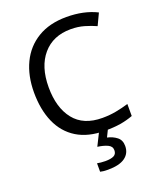

<svg xmlns="http://www.w3.org/2000/svg" viewBox="-171 -829 975 1173"><g transform="rotate(-20 316.0 -242.0)"><path d="M403 -645Q288 -645 222 -568Q156 -491 156 -357Q156 -224 217.5 -146.5Q279 -69 402 -69Q449 -69 491 -77Q533 -85 573 -97V-19Q533 -4 490.5 3Q448 10 389 10Q280 10 207 -35Q134 -80 97.5 -163Q61 -246 61 -358Q61 -466 100.5 -548.5Q140 -631 217 -677.5Q294 -724 404 -724Q517 -724 601 -682L565 -606Q532 -621 491.5 -633Q451 -645 403 -645ZM473 139Q473 187 436 213.5Q399 240 325 240Q293 240 275 235V180Q284 182 299 183.5Q314 185 328 185Q364 185 383 175.5Q402 166 402 141Q402 115 375.5 103Q349 91 311 86L354 0H412L386 53Q422 61 447.5 81Q473 101 473 139Z"/></g></svg>

Font: Noto Sans Tifinagh Tawellemmet
Style: Regular
Weight: 400
Designer: JamraPatel
Foundry: JamraPatel LLC
Version: Version 2.006; ttfautohint (v1.8.4.7-5d5b)